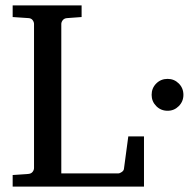

<svg xmlns="http://www.w3.org/2000/svg" viewBox="-20 -691 709 711"><path d="M513.2 0H26.9V-43L85 -46.9Q95.7 -47.9 100.8 -54.7Q106 -61.5 106 -68.8V-602.1Q106 -609.4 100.8 -616.5Q95.7 -623.5 85 -624L26.9 -627.9V-670.9H282.2V-627.9L229 -624Q218.3 -623.5 212.6 -616.5Q207 -609.4 207 -602.1V-48.8H417Q423.8 -48.8 431.2 -54.2Q438.5 -59.6 439 -65.9L455.1 -186H513.2ZM659.2 -339.8Q659.2 -315.4 642.1 -298.1Q625 -280.8 600.6 -280.8Q575.7 -280.8 558.6 -298.1Q541.5 -315.4 541.5 -339.8Q541.5 -364.7 558.6 -381.8Q575.7 -398.9 600.6 -398.9Q625 -398.9 642.1 -381.8Q659.2 -364.7 659.2 -339.8Z"/></svg>

Font: Charis
Style: Regular
Weight: 400
Designer: Walt Agee, Miriam Martin, Annie Olsen, Victor Gaultney, Lorna Priest, Alan Ward, Bob Hallissy, Martin Hosken, Sharon Cor
Foundry: SIL Global
Version: Version 7.000